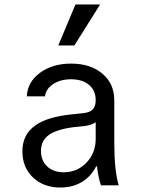

<svg xmlns="http://www.w3.org/2000/svg" viewBox="-20 -837 640 867"><path d="M412.1 -384.8Q412.1 -428.2 382.3 -453.6Q352.5 -479 300.8 -479Q252.9 -479 220.2 -457.5Q187.5 -436 183.1 -401.9H101.1Q104 -466.3 160.4 -508.1Q216.8 -549.8 300.8 -549.8Q388.7 -549.8 442.4 -504.4Q496.1 -459 496.1 -383.8V-192.9Q496.1 -66.4 516.1 0H436Q423.8 -34.7 418 -85.9H414.1Q391.1 -40 349.4 -15.1Q307.6 9.8 252.9 9.8Q176.8 9.8 128.9 -35.6Q81.1 -81.1 81.1 -153.8Q81.1 -228 137 -269Q192.9 -310.1 307.1 -320.8L356.9 -326.2Q385.7 -329.1 398.9 -343Q412.1 -356.9 412.1 -384.8ZM412.1 -285.2Q394.5 -272.5 363.8 -268.1L315.9 -263.2Q236.8 -253.4 200.9 -227.8Q165 -202.1 165 -155.8Q165 -111.8 193.1 -85.4Q221.2 -59.1 268.1 -59.1Q328.6 -59.1 370.4 -102.5Q412.1 -146 412.1 -210ZM432.1 -816.9 315.9 -631.8H243.2L320.8 -816.9Z"/></svg>

Font: CommitMono
Style: Regular
Weight: 400
Monospace: yes
Designer: Eigil Nikolajsen
Foundry: Eigil Nikolajsen
Version: Version 1.143